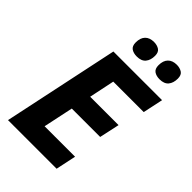

<svg xmlns="http://www.w3.org/2000/svg" viewBox="-269 -1017 1114 1114"><g transform="rotate(45 288.0 -460.0)"><path d="M25.9 0 176.8 -713.9H576.2L549.8 -589.8H299.8L267.1 -433.1H500L473.1 -309.1H240.2L201.2 -125H451.2L424.8 0ZM480 -789.1Q453.1 -789.1 435.5 -801Q418 -813 418 -842.8Q418 -880.4 437.3 -900.1Q456.5 -919.9 491.7 -919.9Q516.6 -919.9 534.7 -908.4Q552.7 -897 552.7 -867.2Q552.7 -831.5 535.2 -810.3Q517.6 -789.1 480 -789.1ZM293 -789.1Q266.1 -789.1 248.5 -801Q231 -813 231 -842.8Q231 -880.4 250.2 -900.1Q269.5 -919.9 304.7 -919.9Q329.6 -919.9 347.7 -908.4Q365.7 -897 365.7 -867.2Q365.7 -831.5 348.1 -810.3Q330.6 -789.1 293 -789.1Z"/></g></svg>

Font: Open Sans
Style: Bold Italic
Weight: 700
Italic angle: -12°
Designer: Monotype Design Team
Foundry: Monotype Imaging Inc.
Version: Version 3.003; ttfautohint (v1.8.4)